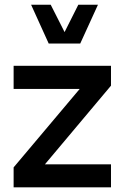

<svg xmlns="http://www.w3.org/2000/svg" viewBox="-20 -806 538 826"><path d="M322.8 -423.3 38.6 -85.9V0H457.5V-99.1H173.3L457.5 -437.5V-522.9H38.6V-423.3ZM189.5 -618.7H325.2L401.4 -785.6H316.9L257.8 -668L198.2 -785.6H113.8Z"/></svg>

Font: Estedad SemiBold
Style: Regular
Weight: 600
Designer: Amin Abedi
Version: Version 7.3